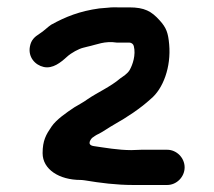

<svg xmlns="http://www.w3.org/2000/svg" viewBox="-20 -765 596 534"><path d="M345 -347.5C309 -347.5 271.2 -354.3 241.2 -358.6C217.3 -362 236.1 -381.4 236.1 -381.4C241.8 -385.2 245.2 -388.6 255.9 -393.4C268 -399.6 281.5 -409.7 297.9 -418.9C334.1 -439.3 369.7 -463 398.6 -489.2C398.7 -489.4 399 -489.6 399.1 -489.7C433.6 -517.7 456.3 -578.7 450.5 -641.9C447.7 -673 443 -687.7 423.8 -708.6C401.3 -733.5 382.4 -744.5 339 -744.5L308 -744.5C299.5 -744.5 291.5 -745 280.3 -743.6L256.3 -741.6C201.6 -734.1 162.4 -718.4 122.4 -696.3C113 -690.1 104.3 -680.8 91.8 -672.5C75.4 -662.3 66.6 -653.3 63.3 -636.1C57.4 -606.4 77.5 -584 101.7 -578.7C126.9 -573.2 149.1 -591.4 166.3 -607.1C178.3 -618.2 199.2 -629.2 211 -632.1L223.2 -635.2C250 -640.9 270.6 -651.8 305.2 -646.5H340C345.1 -646.5 350.7 -642.8 352.1 -637C358.4 -612.1 348.9 -584.9 340.7 -570.4C334.4 -559.5 321.3 -551.9 314.8 -547.2C287.4 -523.6 249.9 -507.3 223.3 -488.9C212.3 -480.6 195.1 -471.8 186.8 -466.5C164.2 -451.4 136.8 -432.6 123.3 -412.9C108.1 -390.7 98.5 -374.1 98.5 -339C98.5 -293.8 144.9 -264.5 204 -264.5C207.4 -264.5 210.6 -264.1 215.9 -263.4C258.3 -256.3 303.5 -250.5 350 -250.5L445 -250.5C471.2 -250.5 493.5 -272.9 493.5 -299.5C493.5 -326.1 471.2 -348.5 445 -348.5H373C364.4 -348.5 355 -347.5 345 -347.5Z"/></svg>

Font: Smoothie
Style: Light
Weight: 400
Foundry: Cannot Into Space Fonts
Version: Version 0.8